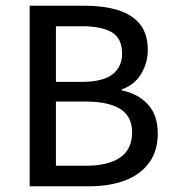

<svg xmlns="http://www.w3.org/2000/svg" viewBox="-20 -653 611 673"><path d="M84 0V-633H277Q342 -633 392 -618Q442 -603 470 -569Q498 -535 498 -478Q498 -432 474.5 -393.5Q451 -355 407 -340V-336Q463 -325 498 -287.5Q533 -250 533 -185Q533 -123 502 -81.5Q471 -40 417 -20Q363 0 292 0ZM176 -366H265Q341 -366 374.5 -392.5Q408 -419 408 -465Q408 -518 372.5 -539.5Q337 -561 268 -561H176ZM176 -72H281Q358 -72 400.5 -100.5Q443 -129 443 -189Q443 -245 401.5 -271Q360 -297 281 -297H176Z"/></svg>

Font: Narnoor
Style: Regular
Weight: 400
Designer: S. Sridhar Murthy
Foundry: SIL International
Version: Version 3.000